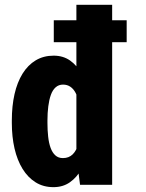

<svg xmlns="http://www.w3.org/2000/svg" viewBox="-20 -770 610 800"><path d="M298.3 -118.7V-750H447.3V0H313.5ZM29.3 -257.8V-268.1Q29.3 -328.1 40.5 -377.7Q51.8 -427.2 74 -463.1Q96.2 -499 128.9 -518.6Q161.6 -538.1 203.6 -538.1Q243.2 -538.1 272 -517.8Q300.8 -497.6 321 -460.9Q341.3 -424.3 353.8 -375Q366.2 -325.7 372.1 -267.6V-253.4Q365.7 -199.2 353.3 -151.4Q340.8 -103.5 320.6 -67.1Q300.3 -30.8 271.2 -10.5Q242.2 9.8 202.6 9.8Q160.6 9.8 128.4 -10.3Q96.2 -30.3 74 -66.4Q51.8 -102.5 40.5 -151.4Q29.3 -200.2 29.3 -257.8ZM177.7 -268.1V-257.8Q177.7 -227.1 180.7 -200.4Q183.6 -173.8 190.9 -153.8Q198.2 -133.8 210.7 -122.6Q223.1 -111.3 242.2 -111.3Q267.1 -111.3 283 -127Q298.8 -142.6 306.2 -170.7Q313.5 -198.7 313 -236.3V-284.7Q313.5 -316.4 308.8 -340.8Q304.2 -365.2 295.4 -382.3Q286.6 -399.4 273.4 -408.4Q260.3 -417.5 242.7 -417.5Q224.6 -417.5 211.9 -406.2Q199.2 -395 191.9 -374.5Q184.6 -354 181.2 -326.9Q177.7 -299.8 177.7 -268.1ZM507.8 -685.5V-594.2H204.1V-685.5Z"/></svg>

Font: Roboto Condensed ExtraBold
Style: Regular
Weight: 800
Designer: Christian Robertson
Foundry: Google
Version: Version 3.008; 2023